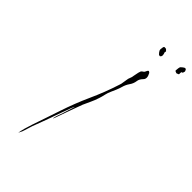

<svg xmlns="http://www.w3.org/2000/svg" viewBox="-282 -974 1077 1077"><g transform="rotate(45 256.5 -436.0)"><path d="M357.4 -732.4Q362.3 -744.1 367.2 -744.1Q368.2 -744.1 368.2 -744.1Q374 -742.2 377 -737.3Q385.7 -721.7 385.7 -710Q385.7 -698.2 377.9 -690.4Q361.3 -673.8 359.4 -656.2Q356.4 -633.8 342.8 -615.2Q330.1 -596.7 324.2 -575.2Q319.3 -557.6 312.5 -542Q305.7 -527.3 298.8 -510.7Q291 -493.2 287.1 -475.6Q283.2 -457 277.3 -439.5Q269.5 -415 258.8 -392.6Q249 -371.1 238.3 -347.7Q235.4 -341.8 227.5 -318.4Q218.8 -294.9 209 -267.6Q197.3 -233.4 186.5 -204.1Q176.8 -175.8 174.8 -175.8Q174.8 -180.7 179.7 -198.2Q185.5 -215.8 193.4 -237.3Q202.1 -263.7 209 -286.1Q216.8 -308.6 215.8 -308.6Q214.8 -308.6 205.1 -285.2Q196.3 -261.7 186.5 -234.4Q178.7 -211.9 171.9 -194.3Q166 -175.8 165 -173.8Q156.2 -149.4 147.5 -126Q138.7 -102.5 129.9 -79.1Q123 -62.5 118.2 -44.9Q113.3 -27.3 107.4 -10.7Q105.5 -2.9 98.6 8.8Q92.8 19.5 92.8 28.3Q95.7 2.9 102.5 -20.5Q110.4 -44.9 117.2 -68.4Q130.9 -110.4 145.5 -151.4Q159.2 -193.4 173.8 -235.4Q202.1 -321.3 239.3 -403.3Q277.3 -486.3 304.7 -572.3Q309.6 -585 310.5 -596.7Q312.5 -608.4 314.5 -621.1Q315.4 -631.8 320.3 -642.6Q325.2 -653.3 326.2 -665Q333 -703.1 336.9 -710Q341.8 -716.8 346.7 -718.8Q348.6 -719.7 351.6 -722.7Q354.5 -724.6 357.4 -732.4Q357.4 -732.4 364.3 -717.8Q371.1 -703.1 376 -693.4Q376 -693.4 357.4 -732.4ZM357.4 -888.7Q356.4 -886.7 356.4 -881.8Q355.5 -877 356.4 -877.9Q356.4 -877 357.4 -876Q358.4 -874 358.4 -874Q359.4 -873 359.4 -870.1Q359.4 -866.2 360.4 -859.4Q359.4 -852.5 355.5 -849.6Q353.5 -846.7 350.6 -846.7Q349.6 -846.7 348.6 -847.7Q342.8 -846.7 334 -859.4Q326.2 -871.1 328.1 -872.1Q327.1 -872.1 327.1 -877Q327.1 -879.9 328.1 -884.8Q329.1 -896.5 331.1 -898.4Q332 -901.4 336.9 -901.4Q336.9 -901.4 337.9 -901.4Q341.8 -901.4 347.7 -900.4Q352.5 -895.5 355.5 -892.6Q358.4 -890.6 357.4 -888.7ZM506.8 -871.1Q503.9 -870.1 502.9 -870.1Q501 -869.1 501 -868.2Q501 -870.1 500 -862.3Q500 -855.5 500 -852.5Q500 -850.6 496.1 -848.6Q492.2 -846.7 485.4 -844.7Q478.5 -846.7 475.6 -848.6Q471.7 -850.6 471.7 -852.5Q471.7 -853.5 471.7 -855.5Q471.7 -858.4 472.7 -866.2Q473.6 -877.9 475.6 -878.9Q471.7 -880.9 485.4 -891.6Q496.1 -900.4 501 -900.4Q502 -899.4 502.9 -899.4Q505.9 -899.4 508.8 -895.5Q510.7 -892.6 512.7 -885.7Q510.7 -878.9 509.8 -875Q508.8 -871.1 506.8 -871.1Z"/></g></svg>

Font: Margalida Font
Style: Regular
Weight: 400
Designer: Mateu Riera. mateurierasureda@hotmail.com
Version: Version 1.0